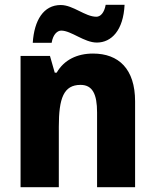

<svg xmlns="http://www.w3.org/2000/svg" viewBox="-20 -849 650 803"><path d="M117 -670H196C202 -707 221 -721 236 -721C278 -721 332 -671 385 -671C446 -671 496 -722 501 -829H422C416 -795 400 -779 383 -779C336 -779 286 -828 234 -828C162 -828 123 -764 117 -670ZM369 -625C303 -625 248 -599 217 -545H209L189 -615H66V-66H226V-319C226 -438 246 -494 317 -494C367 -494 386 -455 386 -379V-66H545V-425C545 -561 476 -625 369 -625Z"/></svg>

Font: Noto Sans Malayalam UI SemiCondensed ExtraBold
Style: Regular
Weight: 800
Width: 4
Designer: Jelle Bosma - Monotype Design Team
Foundry: Monotype Imaging Inc.
Version: Version 2.104